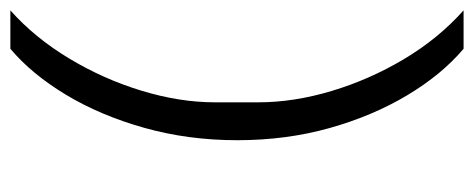

<svg xmlns="http://www.w3.org/2000/svg" viewBox="-304 -502 937 380"><g transform="rotate(90 165.0 -311.5)"><path d="M252 -312Q252 -215 227.5 -128Q203 -41 162 27Q121 95 71 137H-5Q49 89 90 21Q131 -47 154 -122.5Q177 -198 177 -268V-354Q177 -424 154.5 -499Q132 -574 91.5 -642Q51 -710 -5 -760H71Q122 -717 163 -648.5Q204 -580 228 -494.5Q252 -409 252 -312Z"/></g></svg>

Font: IBM Plex Sans
Style: Regular
Weight: 400
Designer: Mike Abbink, Paul van der Laan, Pieter van Rosmalen
Foundry: Bold Monday
Version: Version 3.201